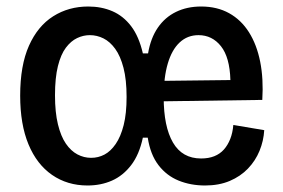

<svg xmlns="http://www.w3.org/2000/svg" viewBox="-20 -557 869 590"><path d="M249 13Q187 13 140 -19.5Q93 -52 67.5 -113.5Q42 -175 42 -263Q42 -356 69 -416.5Q96 -477 143.5 -507Q191 -537 251 -537Q292 -537 325.5 -522.5Q359 -508 383 -476.5Q407 -445 419 -393H435Q443 -440 465 -472Q487 -504 521 -520.5Q555 -537 598 -537Q647 -537 684 -516.5Q721 -496 745 -458Q769 -420 779.5 -367.5Q790 -315 786 -250L432 -245V-308L688 -311Q686 -381 659 -415Q632 -449 590 -449Q556 -449 532 -426.5Q508 -404 495.5 -361.5Q483 -319 483 -258Q483 -168 511.5 -119Q540 -70 598 -70Q621 -70 638.5 -77Q656 -84 668 -97.5Q680 -111 687.5 -130Q695 -149 697 -173L792 -157Q790 -124 777.5 -93.5Q765 -63 742 -39Q719 -15 686 -1Q653 13 610 13Q566 13 529 -2Q492 -17 467 -49.5Q442 -82 434 -134H419Q408 -82 383 -49.5Q358 -17 324 -2Q290 13 249 13ZM260 -72Q282 -72 301 -82Q320 -92 335.5 -114.5Q351 -137 360 -172.5Q369 -208 369 -259Q369 -312 359.5 -348.5Q350 -385 334 -407Q318 -429 298 -439Q278 -449 256 -449Q236 -449 217 -440Q198 -431 182.5 -410.5Q167 -390 158 -354Q149 -318 149 -264Q149 -212 158 -175Q167 -138 182.5 -115.5Q198 -93 218 -82.5Q238 -72 260 -72Z"/></svg>

Font: Bricolage Grotesque SemiCondensed Medium
Style: Regular
Weight: 500
Width: 4
Designer: Mathieu Triay
Foundry: Atelier Triay
Version: Version 1.001;gftools[0.9.33.dev8+g029e19f]